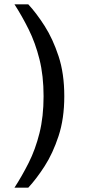

<svg xmlns="http://www.w3.org/2000/svg" viewBox="-20 -734 396 890"><path d="M47 136Q82 82 113 20.5Q144 -41 163 -117Q182 -193 182 -288Q182 -383 163 -459Q144 -535 113 -597.5Q82 -660 47 -714H111Q149 -673 187 -613.5Q225 -554 251.5 -473.5Q278 -393 278 -288Q278 -184 251.5 -103.5Q225 -23 187 36Q149 95 111 136Z"/></svg>

Font: Montagu Slab 16pt
Style: Regular
Weight: 400
Designer: Florian Karsten
Foundry: Florian Karsten
Version: Version 1.000; ttfautohint (v1.8.3)